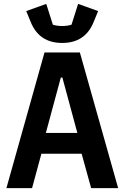

<svg xmlns="http://www.w3.org/2000/svg" viewBox="-20 -968 640 988"><path d="M588 0 391 -698H209L13 0H145L193 -177H400L449 0ZM378 -284H216L293 -569H301ZM300 -747C379 -747 433 -783 462 -855L485 -911L382 -948L348 -841C337 -837 317 -834 300 -834C283 -834 263 -837 252 -841L218 -948L115 -911L138 -855C167 -783 221 -747 300 -747Z"/></svg>

Font: IBM Mono SemiBold
Style: Regular
Weight: 600
Monospace: yes
Designer: Mike Abbink, Paul van der Laan, Pieter van Rosmalen
Foundry: Bold Monday
Version: Version 2.3